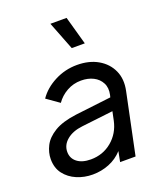

<svg xmlns="http://www.w3.org/2000/svg" viewBox="-146 -878 818 981"><g transform="rotate(-20 263.0 -387.0)"><path d="M188 12Q142 12 102 -5Q62 -22 37 -54.5Q12 -87 12 -135Q12 -171 30 -206.5Q48 -242 91.5 -268.5Q135 -295 212 -305L406 -328L409 -340Q417 -377 403 -404Q389 -431 360.5 -445.5Q332 -460 294 -460Q252 -460 216.5 -440Q181 -420 159 -388L91 -436Q123 -483 180 -512.5Q237 -542 302 -542Q368 -542 415.5 -514.5Q463 -487 484.5 -439.5Q506 -392 493 -331L424 0H340L351 -56Q320 -22 277.5 -5Q235 12 188 12ZM104 -141Q104 -106 131 -85Q158 -64 205 -64Q271 -64 319.5 -104.5Q368 -145 382 -210L392 -258L221 -238Q168 -232 136 -205.5Q104 -179 104 -141ZM378 -632H307L247 -786H335Z"/></g></svg>

Font: Plus Jakarta Display
Style: Italic
Weight: 400
Italic angle: -12°
Designer: Gumpita Rahayu
Foundry: Tokotype Studio
Version: Version 1.000